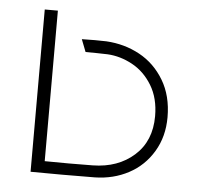

<svg xmlns="http://www.w3.org/2000/svg" viewBox="-41 -512 572 554"><g transform="rotate(5 245.0 -235.0)"><path d="M244 -34Q317 -35 364 -77Q411 -119 411 -191Q411 -243 388.5 -280Q366 -317 331 -336Q296 -355 259 -357Q227 -358 195 -358L181 -394Q221 -395 252 -394Q305 -391 349 -367Q393 -343 420 -298Q447 -253 447 -191Q447 -135 421 -91.5Q395 -48 351 -24.5Q307 -1 253 0Q157 1 67 0V-470H105V-34Q173 -33 244 -34Z"/></g></svg>

Font: Kreadon
Style: Regular
Weight: 400
Designer: kohakuno
Foundry: StudioGnu
Version: Version 1.000;Glyphs 3.1.2 (3151)